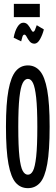

<svg xmlns="http://www.w3.org/2000/svg" viewBox="-20 -967 290 998"><path d="M125 11Q87 11 62 -17Q37 -45 24 -114.5Q11 -184 11 -308Q11 -429 24 -498.5Q37 -568 62 -597.5Q87 -627 125 -627Q163 -627 188 -597.5Q213 -568 225.5 -498.5Q238 -429 238 -308Q238 -184 225.5 -114.5Q213 -45 188 -17Q163 11 125 11ZM125 -59Q141 -59 151.5 -79Q162 -99 168 -152.5Q174 -206 174 -308Q174 -406 168 -460Q162 -514 151.5 -535.5Q141 -557 125 -557Q109 -557 98 -535.5Q87 -514 81 -460Q75 -406 75 -308Q75 -206 81 -152.5Q87 -99 98 -79Q109 -59 125 -59ZM171 -836 208 -814Q201 -786 188 -763Q175 -740 159 -740Q144 -740 134.5 -751.5Q125 -763 119 -775Q113 -787 107 -787Q100 -787 96.5 -776Q93 -765 90 -752L51 -771Q57 -805 70.5 -827Q84 -849 101 -849Q116 -849 125.5 -837.5Q135 -826 141 -814Q147 -802 152 -802Q158 -802 162 -812Q166 -822 171 -836ZM52 -878V-947H187V-878Z"/></svg>

Font: Inconsolata UltraCondensed SemiBold
Style: Regular
Weight: 600
Width: 1
Monospace: yes
Designer: Raph Levien, Cyreal, Brenton Simpson
Foundry: Raph Levien, Cyreal, Google
Version: Version 3.001; ttfautohint (v1.8.2.53-6de2)